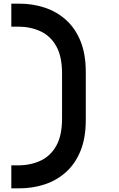

<svg xmlns="http://www.w3.org/2000/svg" viewBox="-20 -876 652 1052"><path d="M42 156V30H78Q147 30 202 4.5Q257 -21 288.5 -77.5Q320 -134 320 -226V-474Q320 -566 288.5 -622.5Q257 -679 202 -704.5Q147 -730 78 -730H42V-856H84Q158 -856 224 -834.5Q290 -813 341 -767.5Q392 -722 421 -651Q450 -580 450 -482V-218Q450 -120 421 -49Q392 22 341 67.5Q290 113 224 134.5Q158 156 84 156Z"/></svg>

Font: Space Mono
Style: Bold
Weight: 700
Monospace: yes
Designer: Colophon Foundry + Benjamin Critton
Foundry: Colophon Foundry & Benjamin Critton
Version: Version 1.003; ttfautohint (v1.8.4.7-5d5b)